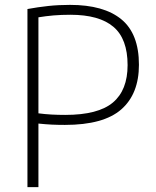

<svg xmlns="http://www.w3.org/2000/svg" viewBox="-20 -767 638 787"><path d="M92.5 0V-730Q136 -738 178 -742.5Q220 -747 267 -747Q405.5 -747 477.5 -687.8Q549.5 -628.5 549.5 -501.5Q549.5 -382 477 -318.5Q404.5 -255 246 -255Q217.5 -255 192 -256.2Q166.5 -257.5 137.5 -260.5V0ZM247.5 -296Q382.5 -296 442.8 -346.8Q503 -397.5 503 -500Q503 -608 444.8 -657.2Q386.5 -706.5 268.5 -706.5Q231.5 -706.5 199.5 -703.8Q167.5 -701 137.5 -696V-302.5Q164 -299 190.8 -297.5Q217.5 -296 247.5 -296Z"/></svg>

Font: Encode Sans XLt
Style: Regular
Weight: 200
Designer: Multiple Designers
Foundry: Impallari Type
Version: Version 3.002; ttfautohint (v1.8.3) -l 8 -r 50 -G 200 -x 14 